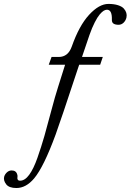

<svg xmlns="http://www.w3.org/2000/svg" viewBox="-73 -718 660 970"><path d="M474.6 -698.2Q502.9 -698.2 523.2 -691.7Q543.5 -685.1 552.7 -674.6Q562 -664.1 565.2 -652.8Q568.4 -641.6 565.9 -629.9Q562.5 -614.3 551.5 -603.5Q540.5 -592.8 525.9 -592.8Q509.8 -592.8 500.7 -598.6Q491.7 -604.5 492.2 -618.2Q493.7 -668.9 467.3 -668.9Q459.5 -668.9 450.7 -663.6Q441.9 -658.2 430.7 -645Q419.4 -631.8 405.8 -605.2Q392.1 -578.6 378.9 -541L341.3 -430.2H446.3L433.1 -391.1H327.1L321.3 -374Q231.4 -101.6 208 -38.1Q147.9 125.5 99.6 183.1Q58.6 231.9 9.8 231.9Q-27.3 231.9 -41.7 213.1Q-56.2 194.3 -52.2 175.8Q-49.3 163.6 -38.6 153.3Q-27.8 143.1 -14.2 143.1Q8.8 143.1 14.2 164.1Q16.6 170.4 15.1 177.2Q13.7 184.1 16.6 189.5Q19.5 194.8 28.8 194.8Q52.7 194.8 74.7 164.8Q96.7 134.8 116.2 79.1Q135.7 23.4 151.4 -31.2L186.5 -160.2Q204.6 -229 220.2 -277.8L255.9 -391.1H173.3L187.5 -430.2H223.6Q271 -430.2 289.6 -482.9Q326.7 -588.4 377 -643.1Q427.7 -698.2 474.6 -698.2Z"/></svg>

Font: Linux Biolinum G
Style: Italic
Weight: 400
Italic angle: -12°
Designer: Philipp H. Poll
Foundry: Philipp H. Poll
Version: Version 0.5.1